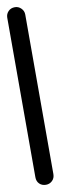

<svg xmlns="http://www.w3.org/2000/svg" viewBox="-87 -764 249 788"><g transform="rotate(-10 37.5 -370.0)"><path d="M0 -38H75V-703H0ZM38 -75Q21 -75 10.5 -64Q0 -53 0 -38Q0 -21 10.5 -10.5Q21 0 38 0Q53 0 64 -10.5Q75 -21 75 -38Q75 -53 64 -64Q53 -75 38 -75ZM38 -740Q21 -740 10.5 -729Q0 -718 0 -703Q0 -686 10.5 -675.5Q21 -665 38 -665Q53 -665 64 -675.5Q75 -686 75 -703Q75 -718 64 -729Q53 -740 38 -740Z"/></g></svg>

Font: Wavefont Medium
Style: Regular
Weight: 500
Version: Version 3.004;gftools[0.9.33]